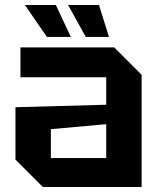

<svg xmlns="http://www.w3.org/2000/svg" viewBox="-20 -750 640 770"><path d="M42 -110V-320L406 -330V-440H62V-560H438L548 -450V0H152ZM184 -232V-116H406V-252ZM377 -730 417 -602H324L253 -730ZM204 -730 264 -602H168L80 -730Z"/></svg>

Font: Tektur SemiBold
Style: Regular
Weight: 600
Designer: Adam Jagosz
Foundry: Adam Jagosz
Version: Version 1.005;gftools[0.9.30]